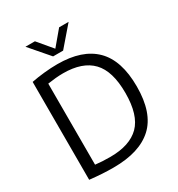

<svg xmlns="http://www.w3.org/2000/svg" viewBox="-218 -1085 1137 1229"><g transform="rotate(-30 350.0 -470.0)"><path d="M259.5 6Q218 6 176 3.5Q134 1 84.5 -4.5V-728Q129.5 -737 180 -742.2Q230.5 -747.5 278 -747.5Q461 -747.5 554.2 -655Q647.5 -562.5 647.5 -370Q647.5 -174 549.8 -84Q452 6 259.5 6ZM275.5 -63.5Q420 -63.5 491.8 -135.2Q563.5 -207 563.5 -370.5Q563.5 -532 493.2 -605.2Q423 -678.5 280.5 -678.5Q253.5 -678.5 224.2 -675.8Q195 -673 165.5 -668.5V-69.5Q214 -63.5 275.5 -63.5ZM279.5 -804 157 -946H227L316.5 -839.5L406 -946H476L353.5 -804Z"/></g></svg>

Font: Encode Sans
Style: Regular
Weight: 400
Designer: Multiple Designers
Foundry: Impallari Type
Version: Version 3.002; ttfautohint (v1.8.3) -l 8 -r 50 -G 200 -x 14 